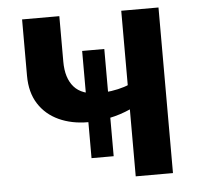

<svg xmlns="http://www.w3.org/2000/svg" viewBox="-49 -709 795 760"><g transform="rotate(-5 348.5 -329.0)"><path d="M292 -87V-513H380V-87ZM460 0V-658H608V0ZM291 -230Q226 -230 175 -253.5Q124 -277 95 -322.5Q66 -368 66 -434V-658H214V-477Q214 -412 245 -376.5Q276 -341 343 -341Q367 -341 394 -345Q421 -349 444.5 -356.5Q468 -364 480 -373L531 -313Q502 -285 461 -266.5Q420 -248 375.5 -239Q331 -230 291 -230Z"/></g></svg>

Font: Ysabeau Office ExtraBold
Style: Regular
Weight: 800
Designer: Christian Thalmann (Catharsis Fonts)
Version: Version 2.001;gftools[0.9.30]; featfreeze: tnum,lnum,ss02